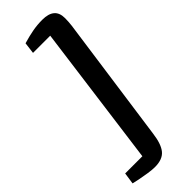

<svg xmlns="http://www.w3.org/2000/svg" viewBox="-317 -886 1018 1018"><g transform="rotate(-45 192.5 -376.5)"><path d="M277 -864.5Q322.5 -864.5 345.5 -845.2Q368.5 -826 368.5 -785Q368.5 -771 367.5 -757.5Q366.5 -744 365 -731L265.5 -22Q256.5 48 230.5 79.2Q204.5 110.5 147 110.5Q127.5 110.5 97.5 106Q67.5 101.5 40 96Q12.5 90.5 2 87.5L11.5 22.5H140.5L247 -775H118L126 -839Q168.5 -851.5 203.8 -858Q239 -864.5 277 -864.5Z"/></g></svg>

Font: Merriweather Sans SemiBold
Style: Italic
Weight: 600
Italic angle: -7.5°
Designer: Eben Sorkin
Foundry: Eben Sorkin
Version: Version 2.001